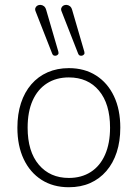

<svg xmlns="http://www.w3.org/2000/svg" viewBox="-20 -778 578 806"><path d="M269 8Q203 8 154.5 -23Q106 -54 79.5 -110Q53 -166 53 -242Q53 -299 68 -345Q83 -391 111.5 -424Q140 -457 180 -474.5Q220 -492 269 -492Q335 -492 383.5 -461Q432 -430 458.5 -374Q485 -318 485 -242Q485 -185 470 -139Q455 -93 426.5 -60Q398 -27 358.5 -9.5Q319 8 269 8ZM269 -31Q322 -31 361 -56Q400 -81 421 -128.5Q442 -176 442 -242Q442 -342 395.5 -397.5Q349 -453 269 -453Q216 -453 177 -428Q138 -403 117 -356Q96 -309 96 -242Q96 -142 143 -86.5Q190 -31 269 -31ZM308 -553 239 -729Q235 -738 237.5 -744.5Q240 -751 246 -754.5Q252 -758 259.5 -757.5Q267 -757 273.5 -752Q280 -747 283 -736L334 -561Q336 -554 333 -550Q330 -546 325 -544.5Q320 -543 315 -545Q310 -547 308 -553ZM199 -553 130 -729Q126 -738 128.5 -744.5Q131 -751 137 -754.5Q143 -758 150.5 -757.5Q158 -757 164.5 -752Q171 -747 174 -736L225 -561Q227 -554 224 -550Q221 -546 216 -544.5Q211 -543 206 -545Q201 -547 199 -553Z"/></svg>

Font: Nunito ExtraLight ExtraLight
Style: Regular
Weight: 250
Version: Version 3.602